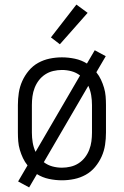

<svg xmlns="http://www.w3.org/2000/svg" viewBox="-20 -778 540 837"><path d="M107 39 59 13 100 -57Q88 -72 80 -89Q72 -106 66.5 -124.5Q61 -143 59.5 -162Q58 -181 58 -200V-320Q58 -347 62 -373.5Q66 -400 77 -424.5Q88 -449 105.5 -470Q123 -491 146.5 -504Q170 -517 196.5 -522.5Q223 -528 250 -528Q278 -528 306.5 -522Q335 -516 359 -501L393 -559L441 -533L400 -463Q412 -448 420 -431Q428 -414 433.5 -395.5Q439 -377 440.5 -358Q442 -339 442 -320V-200Q442 -173 438 -146.5Q434 -120 423 -95.5Q412 -71 394.5 -50Q377 -29 353.5 -16Q330 -3 303.5 2.5Q277 8 250 8Q222 8 193.5 2Q165 -4 141 -19ZM135 -116 329 -449Q312 -462 291.5 -467.5Q271 -473 250 -473Q231 -473 212 -468.5Q193 -464 177 -453.5Q161 -443 149.5 -428Q138 -413 131 -395Q124 -377 121.5 -358Q119 -339 119 -320V-200Q119 -178 122.5 -157Q126 -136 135 -116ZM250 -47Q269 -47 288 -51.5Q307 -56 323 -66.5Q339 -77 350.5 -92Q362 -107 369 -125Q376 -143 378.5 -162Q381 -181 381 -200V-320Q381 -342 377.5 -363Q374 -384 365 -404L171 -71Q188 -58 208.5 -52.5Q229 -47 250 -47ZM241 -585 202 -615 313 -758 362 -722Z"/></svg>

Font: Iosevka Fixed SS04 Light
Style: Regular
Weight: 300
Monospace: yes
Designer: Belleve Invis
Foundry: Belleve Invis
Version: Version 32.5.0